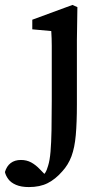

<svg xmlns="http://www.w3.org/2000/svg" viewBox="-104 -514 416 779"><path d="M13 245Q-18 245 -39 236Q-60 227 -70.5 212.5Q-81 198 -84 184Q-77 160 -60.5 147.5Q-44 135 -19 135Q4 135 22.5 145Q41 155 58 173L95 211L91 217H66L63 205Q73 197 79.5 187Q86 177 91 159Q98 137 101 101.5Q104 66 105 15Q106 -36 106 -104V-260Q106 -300 106 -328.5Q106 -357 104 -388L27 -395V-434L190 -494L210 -485L208 -351V-90Q208 -17 203.5 34Q199 85 186 120Q173 155 148 182Q121 213 89.5 229Q58 245 13 245Z"/></svg>

Font: Source Serif 4 18pt Medium
Style: Regular
Weight: 500
Designer: Frank Grießhammer
Foundry: Adobe Systems Incorporated
Version: Version 4.004;hotconv 1.0.116;makeotfexe 2.5.65601